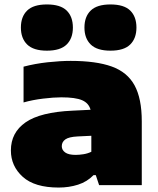

<svg xmlns="http://www.w3.org/2000/svg" viewBox="-20 -833 712 864"><path d="M244 11Q136 11 82.5 -37.2Q29 -85.5 29 -156Q29 -236.5 95.2 -282.5Q161.5 -328.5 306 -335L387.5 -339Q379.5 -369 349.5 -382Q319.5 -395 256 -395Q221 -395 173.8 -389.2Q126.5 -383.5 86 -372V-533Q137 -546.5 194.2 -552.8Q251.5 -559 298 -559Q412 -559 482.5 -533.8Q553 -508.5 585.5 -449Q618 -389.5 618 -287V0H426L411 -45H401Q372 -15 331.2 -2Q290.5 11 244 11ZM258 -175Q258 -158 273.2 -147Q288.5 -136 320 -136Q336.5 -136 355.5 -139Q374.5 -142 391 -150V-222L329 -219Q289.5 -217 273.8 -205.5Q258 -194 258 -175ZM477 -605Q416.5 -605 388.2 -632.8Q360 -660.5 360 -709Q360 -758 388.2 -785.5Q416.5 -813 477 -813Q538 -813 566 -785.5Q594 -758 594 -709Q594 -660.5 566 -632.8Q538 -605 477 -605ZM191 -605Q130.5 -605 102.2 -632.8Q74 -660.5 74 -709Q74 -758 102.2 -785.5Q130.5 -813 191 -813Q252 -813 280 -785.5Q308 -758 308 -709Q308 -660.5 280 -632.8Q252 -605 191 -605Z"/></svg>

Font: Encode Sans Exp Black
Style: Regular
Weight: 900
Width: 7
Designer: Multiple Designers
Foundry: Impallari Type
Version: Version 3.002; ttfautohint (v1.8.3) -l 8 -r 50 -G 200 -x 14 